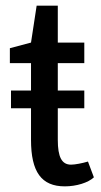

<svg xmlns="http://www.w3.org/2000/svg" viewBox="-20 -651 359 681"><path d="M19 -267H90V-155C90 -41 127 10 210 10C251 10 293 -3 313 -22L292 -78C272 -72 246 -67 232 -67C199 -67 185 -94 185 -155V-267H279V-330H185V-427H279V-500H185V-631H110L90 -500L15 -480V-427H90V-330H19Z"/></svg>

Font: Hermeneus One
Style: Regular
Weight: 400
Designer: Rodrigo Fuenzalida, Pablo Impallari
Foundry: Pablo Impallari, Rodrigo Fuenzalida
Version: Version 1.002